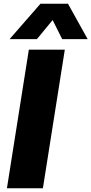

<svg xmlns="http://www.w3.org/2000/svg" viewBox="-20 -1005 488 1025"><path d="M177 -796H31L196 -985H343L448 -796H312L261 -898ZM209 0H17L134 -740H326Z"/></svg>

Font: Be Vietnam Black
Style: Italic
Weight: 900
Italic angle: -9°
Designer: Lam Bao; Tony Le; Vietanh Nguyen
Foundry: Yellow Type Foundry
Version: Version 5.000